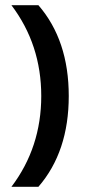

<svg xmlns="http://www.w3.org/2000/svg" viewBox="-20 -720 338 740"><path d="M128 0H24Q139 -152 139 -350Q139 -548 24 -700H128Q245 -565 245 -350Q245 -135 128 0Z"/></svg>

Font: Bebas Kai
Style: Regular
Weight: 400
Designer: Ryoichi Tsunekawa
Foundry: Dharma Type
Version: Version 1.001;PS 001.001;hotconv 1.0.70;makeotf.lib2.5.58329